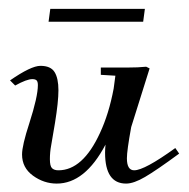

<svg xmlns="http://www.w3.org/2000/svg" viewBox="-20 -409 432 438"><path d="M90.8 -359.4 94.7 -388.7H310.5L306.6 -359.4ZM2.9 -225.6Q50.8 -258.8 72.3 -258.8Q95.7 -258.8 104.5 -244.6Q113.3 -230.5 113.3 -203.1Q113.3 -176.8 105.5 -128.9L96.7 -77.1Q93.8 -61.5 93.8 -45.9Q93.8 -30.3 98.6 -25.4Q103.5 -20.5 113.3 -20.5Q168.9 -20.5 208 -105.5Q228.5 -149.4 239.3 -207L243.2 -236.3L210 -238.3V-254.9H269.5Q295.9 -254.9 313.5 -256.8L321.3 -252.9L279.3 -119.1Q269.5 -65.4 269.5 -47.9Q269.5 -20.5 286.1 -20.5Q309.6 -20.5 379.9 -71.3L388.7 -58.6Q336.9 -20.5 311 -5.4Q285.2 9.8 267.6 9.8Q219.7 9.8 219.7 -60.5Q219.7 -68.4 220.7 -79.1Q173.8 9.8 109.4 9.8Q80.1 9.8 55.2 -8.3Q30.3 -26.4 30.3 -56.6Q30.3 -77.1 46.9 -127.9Q66.4 -188.5 66.4 -214.8Q66.4 -222.7 63.5 -225.6Q60.5 -228.5 53.7 -228.5Q41 -228.5 14.6 -213.9Z"/></svg>

Font: Kleymisska
Style: Regular
Weight: 500
Italic angle: -8°
Designer: gluk
Foundry: gluk
Version: Version 0.298